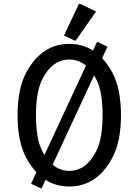

<svg xmlns="http://www.w3.org/2000/svg" viewBox="-20 -980 735 1019"><path d="M200.7 19.5H195.8L145 -4.9L173.3 -65.9Q144 -96.7 120.1 -140.6Q73.2 -226.6 73.2 -368.7Q73.2 -510.7 120.1 -596.7Q202.1 -747.1 347.7 -747.1Q418.5 -747.1 473.6 -711.9L494.6 -756.8H499.5L550.3 -731.9L522 -671.4Q551.3 -640.6 575.2 -596.7Q622.1 -510.3 622.1 -368.7Q622.1 -227.1 575.2 -140.6Q493.7 9.8 347.7 9.8Q277.3 9.8 221.7 -25.4ZM170.9 -368.7Q170.9 -242.2 204.1 -178.7Q210 -167.5 215.8 -157.7L436.5 -631.8Q397.9 -664.1 347.7 -664.1Q257.3 -664.1 204.1 -558.6Q170.9 -492.7 170.9 -368.7ZM479.5 -580.1 259.3 -106Q297.9 -73.2 347.7 -73.2Q438 -73.2 491.2 -178.7Q524.4 -244.6 524.4 -368.7Q524.4 -495.1 491.2 -558.6Q485.4 -569.8 479.5 -580.1ZM398.9 -960H403.8L489.7 -918.9L381.8 -764.6H377L319.8 -791.5Z"/></svg>

Font: Nova Oval
Style: Book
Weight: 400
Version: Version 2.000